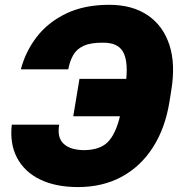

<svg xmlns="http://www.w3.org/2000/svg" viewBox="-20 -757 736 787"><path d="M28.3 -246.1H222.7Q213.4 -192.9 241 -167.5Q268.6 -142.1 324.2 -141.6Q389.6 -142.1 421.9 -174.8Q454.1 -207.5 471.7 -280.3H280.3L305.7 -433.6H497.6Q504.9 -511.2 482.9 -546.9Q460.9 -582.5 402.3 -582Q352.1 -582.5 323.2 -569.3Q294.4 -556.2 280.3 -531.5Q266.1 -506.8 259.8 -472.7H65.4Q84.5 -545.9 130.9 -606Q177.2 -666 251.5 -701.7Q325.7 -737.3 427.7 -737.3Q522.5 -737.3 585.7 -694.3Q648.9 -651.4 674.6 -572.3Q700.2 -493.2 681.6 -383.8L674.8 -340.8Q657.2 -231.4 606.7 -152.8Q556.2 -74.2 478.3 -32.2Q400.4 9.8 299.8 9.8Q208 9.8 144 -21.5Q80.1 -52.7 49.8 -110.4Q19.5 -168 28.3 -246.1Z"/></svg>

Font: Inter Tight Black
Style: Italic
Weight: 900
Italic angle: -9.39999°
Designer: Rasmus Andersson
Foundry: rsms
Version: Version 3.004; ttfautohint (v1.8.4.7-5d5b)